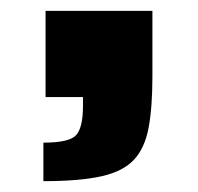

<svg xmlns="http://www.w3.org/2000/svg" viewBox="-20 -179 365 354"><path d="M60 155V84Q108 84 120.5 70Q133 56 133 16V0H64V-159H261V-38Q261 19 254 56.5Q247 94 227 115.5Q207 137 167 146Q127 155 60 155Z"/></svg>

Font: Saira ExtraBold
Style: Regular
Weight: 800
Designer: Hector Gatti with collaboration of the Omnibus-Type team
Foundry: Omnibus-Type
Version: Version 1.100; ttfautohint (v1.8.3)